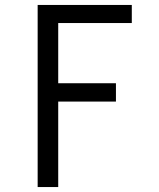

<svg xmlns="http://www.w3.org/2000/svg" viewBox="-20 -755 640 775"><path d="M132 0V-735H512V-662H215V-419H448V-345H215V0Z"/></svg>

Font: Iosevka SS04 Extended
Style: Regular
Weight: 400
Width: 7
Monospace: yes
Designer: Belleve Invis
Foundry: Belleve Invis
Version: Version 19.0.0; ttfautohint (v1.8.4)